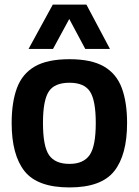

<svg xmlns="http://www.w3.org/2000/svg" viewBox="-20 -810 607 840"><path d="M31 -272Q31 -362 54 -424.5Q77 -487 132 -519Q187 -551 284 -551Q380 -551 435 -519Q490 -487 513 -424.5Q536 -362 536 -272Q536 -132 479.5 -61Q423 10 284 10Q144 10 87.5 -61Q31 -132 31 -272ZM168 -272Q168 -170 194.5 -131.5Q221 -93 284 -93Q345 -93 372 -131.5Q399 -170 399 -272Q399 -370 374 -409Q349 -448 284 -448Q218 -448 193 -409Q168 -370 168 -272ZM105 -596 211 -790H358L461 -596H353L283 -727L212 -596Z"/></svg>

Font: Georama SemiBold
Style: Regular
Weight: 600
Designer: Jean-Baptiste Levee
Foundry: Production Type
Version: Version 1.000